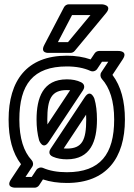

<svg xmlns="http://www.w3.org/2000/svg" viewBox="-20 -811 621 893"><path d="M511 -255C511 -94.2 446.4 -10 291 -10C246.9 -10 210.1 -16.9 179.9 -30C168.4 -34.9 155.1 -29.8 149.1 -20.8L127.5 12H98.6L129.8 -35.2C136.4 -45.1 134.4 -58.4 127.3 -66C90.5 -105.7 70 -167.2 70 -255C70 -418.1 133.8 -502 291 -502C334.3 -502 370.6 -494.8 400.7 -481.2C412.1 -476.1 425.6 -480.8 431.8 -490.1L454.4 -524H483.6L451.1 -474.8C444.6 -464.9 446.8 -451.6 453.4 -444.3C490.6 -403.1 511 -341.3 511 -255ZM561 -255C561 -340.2 542.9 -409.9 503 -462.7L550.9 -535.2C577.5 -575.6 530 -574 530 -574H441C433.3 -574 424.9 -569.9 420.2 -562.9L401.4 -534.7C368.5 -546.2 331.5 -552 291 -552C104.4 -552 20 -435.8 20 -255C20 -168.9 37.6 -99.8 77.8 -47.2L31.2 23.2C4.4 63.5 52 62 52 62H141C148.8 62 157.2 57.8 161.9 50.8L179.8 23.5C212.7 34.5 250 40 291 40C475.7 40 561 -76.2 561 -255ZM291 -442C179.4 -442 150 -355.7 150 -255C150 -219.8 153.9 -187.6 161.9 -158.4C161.9 -158.4 179.5 -110 206.8 -151.2L366.8 -392.2C372.5 -400.7 376.9 -418.5 357.2 -428.4C338 -437.9 315.7 -442 291 -442ZM291 -392C296.5 -392 301.3 -391.8 306.2 -391.3L200.6 -232.2C200.3 -238.8 200 -247.3 200 -255C200 -351.3 219.2 -392 291 -392ZM291 -70C401.6 -70 431 -154.6 431 -255C431 -292 427.2 -324.3 419 -352.1C419 -352.1 401.6 -400.3 374.2 -358.8L215.2 -118.8C211.1 -112.7 201.2 -92.8 226 -82.1C245.3 -73.7 267.1 -70 291 -70ZM291 -120C285.7 -120 281.8 -120.2 276.4 -120.7L380.4 -277.7C380.7 -271.7 381 -262.7 381 -255C381 -159.3 362.1 -120 291 -120ZM296.3 -615H249.3L315.1 -741H400.8ZM308 -565C315.1 -565 322.5 -568.3 327.2 -574L473.2 -750C505 -788.3 454 -791 454 -791H300C291.5 -791 282.2 -785.9 277.8 -777.6L185.8 -601.6C164.7 -561 208 -565 208 -565Z"/></svg>

Font: Fog Sans
Style: Outline
Weight: 700
Foundry: Intel Corporation
Version: Version 1.00